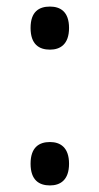

<svg xmlns="http://www.w3.org/2000/svg" viewBox="-20 -557 302 584"><path d="M132 -406C163 -406 190 -422 190 -472C190 -522 163 -537 132 -537C99 -537 73 -522 73 -472C73 -422 99 -406 132 -406ZM132 7C163 7 190 -9 190 -59C190 -109 163 -125 132 -125C99 -125 73 -109 73 -59C73 -9 99 7 132 7Z"/></svg>

Font: Noto Serif Ethiopic SmCn
Style: Regular
Weight: 400
Width: 4
Designer: Monotype Design Team
Foundry: Monotype Imaging Inc.
Version: Version 2.102